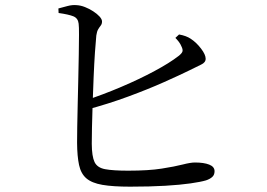

<svg xmlns="http://www.w3.org/2000/svg" viewBox="-20 -743 1040 749"><path d="M207.8 -710Q225.2 -714.7 243.8 -719.6Q262.5 -724.5 278.8 -722.9Q294.5 -722.1 311.4 -715.5Q328.4 -708.8 343.6 -698.9Q358.9 -689 368.5 -678.4Q378 -667.8 378 -659.2Q378 -649.7 373.1 -643.5Q368.2 -637.4 363.1 -628.9Q357.9 -620.3 355.7 -604.5Q353.3 -581.9 350.4 -538.7Q347.5 -495.4 345.3 -443.1Q343 -390.8 341.4 -338.8Q339.8 -286.8 338.8 -245.2Q337.8 -203.5 338 -182Q338.3 -133.2 348.8 -110.9Q359.4 -88.7 390.1 -83Q420.8 -77.2 480.5 -77.2Q560 -77.2 610.9 -85.3Q661.9 -93.3 692.7 -101.2Q723.4 -109.1 740.5 -109.1Q775.1 -109.1 796.1 -100.9Q817 -92.7 817 -75.1Q817 -60.5 807.7 -52.4Q798.5 -44.3 783.7 -39.4Q763.4 -33.4 723.4 -27.6Q683.4 -21.8 624.3 -18.3Q565.3 -14.8 487.5 -14.8Q420.4 -14.8 379.3 -21.9Q338.3 -29 317 -47.2Q295.8 -65.3 288.4 -99.3Q281.1 -133.3 280.7 -185.9Q280.5 -208.4 281.3 -247.9Q282.1 -287.3 283.1 -335.4Q284.1 -383.6 285.4 -434.2Q286.7 -484.8 287.3 -529.5Q288 -574.2 288.2 -606.7Q288.4 -639.1 286.8 -650.6Q284.5 -671.9 266.2 -679.4Q247.8 -686.8 208.6 -692.3ZM664.2 -595.2 678.5 -608.5Q693.2 -605.9 704.4 -601.7Q715.7 -597.6 725.7 -590.6Q746.5 -576.8 764.4 -553.3Q782.3 -529.8 782.3 -513.8Q782.3 -499.1 764.4 -490.9Q746.5 -482.7 718.2 -468.2Q681 -449.9 619.7 -422.6Q558.4 -395.2 480.6 -366.5Q402.8 -337.7 314.4 -314.1L307.3 -349.2Q381.1 -373.4 452.6 -403.9Q524.1 -434.3 582.8 -465.9Q641.5 -497.4 675.9 -524.1Q689.2 -534.3 691.7 -541.9Q694.1 -549.6 687.9 -561.8Q684.3 -571.1 677.7 -579.7Q671 -588.4 664.2 -595.2Z"/></svg>

Font: Noto Serif JP
Style: Regular
Weight: 200
Designer: Ryoko NISHIZUKA 西塚涼子 (kana & ideographs); Frank Grießhammer (Latin, Greek & Cyrillic); Wenlong ZHANG 张文龙 (bopomofo); San
Foundry: Adobe
Version: Version 2.001;hotconv 1.1.0;makeotfexe 2.6.0